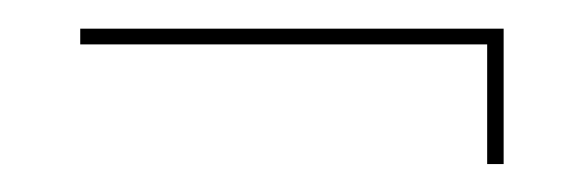

<svg xmlns="http://www.w3.org/2000/svg" viewBox="-20 -265 408 134"><path d="M320 -150.5H331.5V-245H36V-234H325L320 -239Z"/></svg>

Font: Anybody UltraCondensed Thin Thin
Style: Regular
Weight: 250
Version: Version 1.111